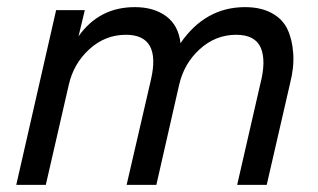

<svg xmlns="http://www.w3.org/2000/svg" viewBox="-20 -516 888 536"><path d="M25.4 0 136.7 -487.8H216.8L199.2 -414.6Q256.8 -496.1 356.4 -496.1Q409.7 -496.1 444.1 -470.5Q478.5 -444.8 483.9 -395.5Q553.2 -496.1 664.1 -496.1Q708 -496.1 738.5 -479.5Q769 -462.9 782.5 -434.3Q795.9 -405.8 798.6 -366.9Q801.3 -328.1 790 -284.2L724.6 0H642.1L706.5 -280.8Q723.6 -346.2 708 -382.6Q692.4 -418.9 639.2 -418.9Q582 -418.9 537.8 -378.9Q493.7 -338.9 480 -278.8L416.5 0H333.5L401.4 -293.5Q430.2 -418.9 331.5 -418.9Q273.9 -418.9 229.7 -378.9Q185.5 -338.9 171.9 -278.8L107.9 0Z"/></svg>

Font: HK Grotesk Medium Legacy Italic
Style: Regular
Weight: 500
Italic angle: -13°
Designer: Alfredo Marco Pradil
Foundry: Hanken Design Co.
Version: Version 2.022;PS 002.022;hotconv 1.0.88;makeotf.lib2.5.64775